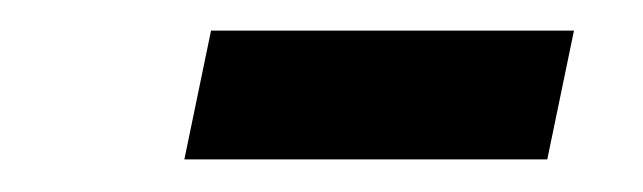

<svg xmlns="http://www.w3.org/2000/svg" viewBox="-20 -650 412 123"><path d="M98.1 -547.9 115.2 -630.4H347.7L330.6 -547.9Z"/></svg>

Font: Open Sans SemiCondensed Medium
Style: Italic
Weight: 500
Width: 4
Italic angle: -12°
Designer: Monotype Design Team
Foundry: Monotype Imaging Inc.
Version: Version 3.000